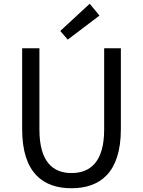

<svg xmlns="http://www.w3.org/2000/svg" viewBox="-20 -990 761 1023"><path d="M361 13C510 13 624 -67 624 -302V-733H535V-300C535 -124 458 -68 361 -68C265 -68 190 -124 190 -300V-733H98V-302C98 -67 211 13 361 13ZM341 -779 510 -907 458 -970 301 -825Z"/></svg>

Font: Noto Sans HK
Style: Regular
Weight: 400
Designer: Ryoko NISHIZUKA 西塚涼子 (kana, bopomofo & ideographs); Paul D. Hunt (Latin, Greek & Cyrillic); Sandoll Communications 산돌커뮤니
Foundry: Adobe
Version: Version 2.004;hotconv 1.0.118;makeotfexe 2.5.65603